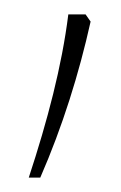

<svg xmlns="http://www.w3.org/2000/svg" viewBox="-20 -604 168 267"><path d="M20 -357H36C67 -428 90 -502 106 -574L99 -584H75C66 -512 46 -436 20 -357Z"/></svg>

Font: Noto Sans Hebrew Condensed Thin
Style: Regular
Weight: 100
Width: 3
Designer: Monotype Design Team
Foundry: Monotype Imaging Inc.
Version: Version 2.004